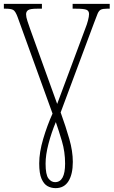

<svg xmlns="http://www.w3.org/2000/svg" viewBox="-20 -734 588 994"><path d="M268 240Q245 240 226 229.5Q207 219 195 191.5Q183 164 183 112Q183 55 203.5 -14.5Q224 -84 252 -146L71 -646Q60 -676 48.5 -682.5Q37 -689 9 -689H0V-714H197V-689H173Q136 -689 125.5 -681.5Q115 -674 115 -660Q115 -646 122 -625Q129 -604 136 -584L276 -196L423 -590Q430 -607 435.5 -628Q441 -649 441 -661Q441 -678 427.5 -683.5Q414 -689 372 -689H356V-714H548V-689H534Q512 -689 502 -684Q492 -679 485 -662.5Q478 -646 466 -613L294 -152Q321 -77 339 -14Q357 49 357 104Q357 168 334.5 204Q312 240 268 240ZM265 209Q317 209 317 113Q317 52 300.5 -3.5Q284 -59 269 -102Q246 -47 231 10.5Q216 68 216 113Q216 170 230.5 189.5Q245 209 265 209Z"/></svg>

Font: Noto Serif Condensed ExtraLight
Style: Regular
Weight: 200
Width: 3
Designer: Monotype Design Team
Foundry: Monotype Imaging Inc.
Version: Version 2.013; ttfautohint (v1.8.4.7-5d5b)